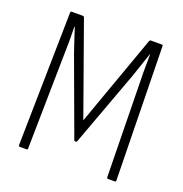

<svg xmlns="http://www.w3.org/2000/svg" viewBox="-120 -762 830 869"><g transform="rotate(20 295.0 -327.5)"><path d="M68 0Q62 0 62 -6L74 -649Q74 -655 80 -655H133Q138 -655 140 -651L297 -211L454 -650Q456 -655 461 -655H513Q519 -655 519 -649L531 -6Q531 0 525 0H493Q487 0 487 -6L479 -471Q478 -502 478.5 -533.5Q479 -565 479 -596H478Q468 -567 458 -537Q448 -507 438 -478L304 -114Q303 -109 298 -109H295Q290 -109 289 -114L154 -481Q144 -510 134.5 -539Q125 -568 116 -596H114Q115 -566 115 -535Q115 -504 114 -475L106 -6Q106 0 101 0Z"/></g></svg>

Font: Sofia Sans Condensed Light
Style: Regular
Weight: 300
Designer: Botio Nikoltchev, Ani Petrova
Foundry: lettersoup
Version: Version 4.101